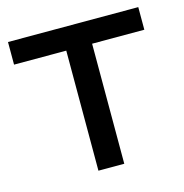

<svg xmlns="http://www.w3.org/2000/svg" viewBox="-85 -609 662 689"><g transform="rotate(-15 246.5 -265.0)"><path d="M488 -446H294V0H198V-446H4V-530H488Z"/></g></svg>

Font: APTA Sans Medium
Style: Bold
Weight: 500
Version: Version 7.200